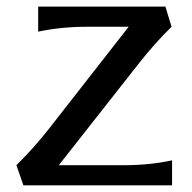

<svg xmlns="http://www.w3.org/2000/svg" viewBox="-20 -557 576 577"><path d="M50.3 0 29.3 -60.5Q84 -114.7 127.4 -170.4L366.7 -476.6H241.2Q164.6 -476.6 94.7 -461.9V-537.1H477.1L495.6 -476.6Q444.3 -426.3 397.5 -366.7L156.7 -60.5H350.6Q430.7 -60.5 497.1 -75.2V0Z"/></svg>

Font: Classica
Style: Book
Weight: 400
Version: Version 1.001